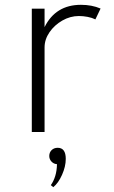

<svg xmlns="http://www.w3.org/2000/svg" viewBox="-20 -548 473 797"><path d="M112 0H165V-351Q165 -384.5 185.5 -414.2Q206 -444 238.8 -462.8Q271.5 -481.5 307.5 -481.5Q325 -481.5 343.5 -478Q362 -474.5 376 -467.5L397.5 -512.5Q361.5 -528 316 -528Q211 -528 165 -435.5V-512H112ZM201 229Q222 212.5 237.5 177.8Q253 143 253 111.5Q253 65.5 219.5 65.5Q204 65.5 194.2 75.2Q184.5 85 184.5 99.5Q184.5 113 193.8 122.8Q203 132.5 216.5 133.5Q216 161 209.2 182.8Q202.5 204.5 191 220.5Z"/></svg>

Font: Spartan Light
Style: Regular
Weight: 300
Designer: Matt Bailey, Mirko Velimirovic
Foundry: Matt Bailey
Version: Version 1.003; ttfautohint (v1.8.3)